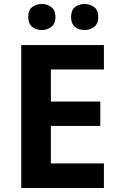

<svg xmlns="http://www.w3.org/2000/svg" viewBox="-20 -939 592 959"><path d="M499 0H86V-714H499V-592H234V-432H481V-310H234V-123H499ZM121 -854Q121 -888 140.5 -903.5Q160 -919 189 -919Q216 -919 236.5 -903.5Q257 -888 257 -854Q257 -821 236.5 -805Q216 -789 189 -789Q160 -789 140.5 -805Q121 -821 121 -854ZM335 -854Q335 -888 354.5 -903.5Q374 -919 403 -919Q430 -919 450.5 -903.5Q471 -888 471 -854Q471 -821 450.5 -805Q430 -789 403 -789Q374 -789 354.5 -805Q335 -821 335 -854Z"/></svg>

Font: Noto Sans Syriac
Style: Bold
Weight: 700
Designer: Patrick Giasson and the Monotype Design Team
Foundry: Monotype Imaging Inc.
Version: Version 3.000; ttfautohint (v1.8.4.7-5d5b)